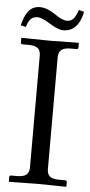

<svg xmlns="http://www.w3.org/2000/svg" viewBox="-56 -826 404 860"><g transform="rotate(5 146.5 -396.0)"><path d="M213.4 -740.2Q230.5 -740.2 241.7 -751.5Q252.9 -762.7 263.2 -793L287.1 -786.6Q268.6 -696.3 200.2 -696.3Q177.7 -696.3 136.7 -722.2Q101.1 -744.6 82 -744.6Q63 -744.6 51.8 -733.4Q40.5 -722.2 33.2 -696.8L9.8 -701.7Q20.5 -747.1 39.1 -768.8Q57.6 -790.5 88.9 -790.5Q121.6 -790.5 161.1 -762.7Q193.4 -740.2 213.4 -740.2ZM187 -573.7V-71.3Q187 -47.9 199.7 -37.8Q212.4 -27.8 241.7 -27.8H268.1Q276.4 -27.8 276.4 -19.5V-1L274.4 1Q187.5 -1 148.4 -1L19.5 1L17.6 -1V-19.5Q17.6 -27.8 25.4 -27.8H51.8Q81.5 -27.8 94 -38.6Q106.4 -49.3 106.4 -71.3V-573.7Q106.4 -597.2 93.8 -607.4Q81.1 -617.7 51.8 -617.7H25.4Q17.1 -617.7 17.1 -626V-644.5L19 -646.5Q106 -644.5 145 -644.5L273.9 -646.5L275.9 -644.5V-626Q275.9 -617.7 268.1 -617.7H241.7Q211.9 -617.7 199.5 -606.7Q187 -595.7 187 -573.7Z"/></g></svg>

Font: Libertinage
Style: b
Weight: 400
Designer: OSP
Foundry: OSP
Version: Version 1.0; 2008; OFL relea